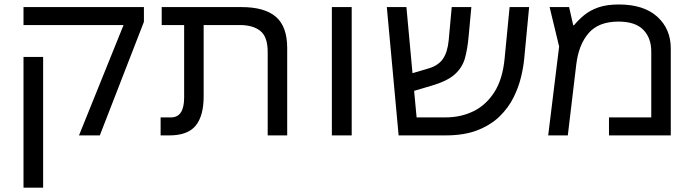

<svg xmlns="http://www.w3.org/2000/svg" viewBox="-20 -610 3128 865"><path d="M429.7 0H335.9L536.6 -497.1H85.9V-578.1H628.4V-511.7ZM174.3 235.4H85.9V-353.5H174.3Z M742.7 0H703.6V-81.1H750.5Q809.6 -81.1 809.6 -170.9V-497.1H708.5V-578.1H1067.4Q1172.4 -578.1 1223.1 -534.2Q1273.9 -490.2 1273.9 -393.6V0H1186V-376Q1186 -444.3 1152.8 -470.7Q1119.6 -497.1 1061.5 -497.1H897.5V-175.8Q897.5 -87.9 861.6 -43.9Q825.7 0 742.7 0Z M1564.5 0H1475.1V-578.1H1564.5Z M1987.3 0H1775.9L1722.7 -578.1H1811L1838.4 -280.3L1911.1 -301.8Q1954.1 -314.5 1975.1 -344.2Q1996.1 -374 2001.5 -428.7L2015.1 -578.1H2103.5L2091.3 -446.3Q2086.4 -391.1 2075 -348.9Q2063.5 -306.6 2029.5 -275.6Q1995.6 -244.6 1923.3 -223.6L1845.7 -200.7L1856.9 -81.1H1987.3Q2055.2 -81.1 2112.1 -108.4Q2168.9 -135.7 2206.8 -194.3Q2244.6 -252.9 2253.4 -346.7L2275.9 -578.1H2363.8L2341.8 -346.7Q2338.4 -309.1 2327.4 -262.9Q2316.4 -216.8 2293.5 -170.7Q2270.5 -124.5 2231.2 -85.9Q2191.9 -47.4 2132.1 -23.7Q2072.3 0 1987.3 0Z M2768.1 -589.8Q2880.4 -589.8 2941.2 -534.7Q3002 -479.5 3002 -391.6V0H2723.6V-81.1H2914.1V-377.9Q2914.1 -439 2878.2 -475.8Q2842.3 -512.7 2766.1 -512.7Q2676.8 -512.7 2631.8 -460.7Q2586.9 -408.7 2576.2 -319.3L2538.1 0H2449.7L2499 -400.4L2456.1 -578.1H2543.9L2562.5 -496.1H2565.9Q2585.9 -520.5 2612.1 -542Q2638.2 -563.5 2675.8 -576.7Q2713.4 -589.8 2768.1 -589.8Z"/></svg>

Font: Lunasima
Style: Regular
Weight: 400
Designer: The DocRepair Project, Monotype Design Team
Foundry: Google
Version: Version 2.009